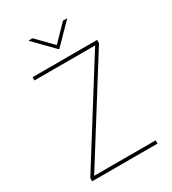

<svg xmlns="http://www.w3.org/2000/svg" viewBox="-220 -1048 1045 1164"><g transform="rotate(-30 302.5 -466.0)"><path d="M75.3 0V-22.7L502.8 -704.5H78.1V-727.3H529.8V-704.5L102.3 -22.7H532.7V0ZM196 -931.8 302.6 -822.4 409.1 -931.8H436.1V-929L305.4 -795.5H299.7L169 -929V-931.8Z"/></g></svg>

Font: Inter UI Thin
Style: Regular
Weight: 100
Designer: Rasmus Andersson
Foundry: rsms
Version: 3.2;8d6f07862